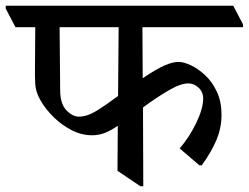

<svg xmlns="http://www.w3.org/2000/svg" viewBox="-48 -640 868 670"><path d="M656 -63H648L579 -122Q614 -163 637.5 -212.5Q661 -262 661 -296Q661 -319 645 -334Q629 -349 609 -349Q582 -349 539.5 -324Q497 -299 451 -265L452 10H442L362 -44L363 -201Q338 -184 317.5 -176Q297 -168 273 -168Q237 -168 202.5 -185.5Q168 -203 139.5 -231Q111 -259 93.5 -289.5Q76 -320 75 -347Q74 -361 74 -373Q74 -385 74 -396Q74 -425 74.5 -465.5Q75 -506 75 -545H6L-28 -610V-620H766L800 -555V-545H449L450 -367Q499 -400 527 -412Q555 -424 575 -424Q593 -424 618.5 -412Q644 -400 668.5 -377Q693 -354 709 -319.5Q725 -285 725 -240Q725 -194 707.5 -152Q690 -110 656 -63ZM364 -305 366 -545H160L162 -325Q162 -278 183.5 -255.5Q205 -233 227 -233Q256 -233 288.5 -253Q321 -273 364 -305Z"/></svg>

Font: Tiro Devanagari Hindi
Style: Regular
Weight: 400
Designer: Devanagari: John Hudson & Fiona Ross. Latin: John Hudson.
Foundry: Tiro Typeworks Ltd.
Version: Version 1.52